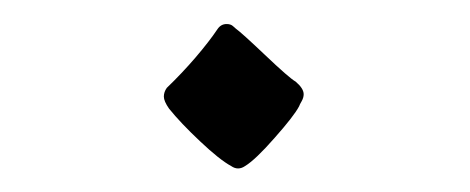

<svg xmlns="http://www.w3.org/2000/svg" viewBox="-20 -122 399 163"><path d="M119.1 -40Q119.1 -43.9 121.6 -47.4Q134.3 -59.6 146 -73.2Q157.7 -86.9 164.6 -97.2Q167.5 -101.6 172.4 -101.6Q175.8 -101.6 177.7 -99.9Q179.7 -98.1 180.2 -97.7Q185.1 -94.2 204.6 -75.7Q225.6 -55.7 231 -52.7Q237.8 -46.9 237.8 -42Q237.8 -39.1 236.1 -36.1Q234.4 -33.2 233.9 -31.7Q229.5 -23.4 213.1 -4.9Q196.8 13.7 188 19Q185.1 21 182.1 21Q179.2 21 176.3 19Q166.5 13.7 149.9 -2Q133.3 -17.6 123.5 -29.8Q119.1 -36.1 119.1 -40Z"/></svg>

Font: David Libre
Style: Regular
Weight: 400
Version: Version 1.000